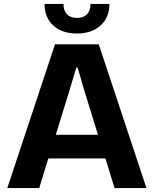

<svg xmlns="http://www.w3.org/2000/svg" viewBox="-20 -954 781 974"><path d="M17 0 259 -729H481L723 0H561L515 -150H225L179 0ZM206 -934H302Q302 -900 320 -881.5Q338 -863 370 -863Q402 -863 420.5 -881Q439 -899 439 -934H535Q535 -865 490 -824.5Q445 -784 370 -784Q295 -784 250.5 -824.5Q206 -865 206 -934ZM263 -270H477L401 -517L374 -611H367L339 -517Z"/></svg>

Font: Mona Sans
Style: Bold
Weight: 700
Designer: Deni Anggara
Foundry: GitHub
Version: Version 2.000;Glyphs 3.2.3 (3260)